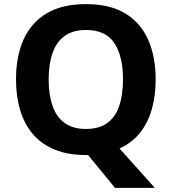

<svg xmlns="http://www.w3.org/2000/svg" viewBox="-20 -745 836 935"><path d="M738 -358Q738 -278 719 -212Q700 -146 661 -97.5Q622 -49 562 -22L734 170H540L409 10Q406 10 403.5 10Q401 10 398 10Q311 10 246.5 -16.5Q182 -43 140.5 -91.5Q99 -140 78.5 -208Q58 -276 58 -359Q58 -470 94.5 -552Q131 -634 206.5 -679.5Q282 -725 399 -725Q515 -725 590 -679.5Q665 -634 701.5 -551.5Q738 -469 738 -358ZM217 -358Q217 -283 236 -229Q255 -175 295 -146Q335 -117 398 -117Q463 -117 502.5 -146Q542 -175 560.5 -229Q579 -283 579 -358Q579 -471 537 -535Q495 -599 399 -599Q335 -599 295 -570Q255 -541 236 -487Q217 -433 217 -358Z"/></svg>

Font: Noto Sans Sinhala
Style: Regular
Weight: 400
Designer: Jelle Bosma - Monotype Design Team
Foundry: Monotype Imaging Inc.
Version: Version 2.006